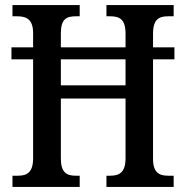

<svg xmlns="http://www.w3.org/2000/svg" viewBox="-20 -734 731 754"><path d="M29 0H293V-44H277C241 -44 219 -57 219 -112V-347H473V-113C473 -57 449 -44 413 -44H398V0H662V-44H640C606 -44 581 -56 581 -109V-501H665V-548H581V-602C581 -659 605 -670 640 -670H662V-714H398V-670H413C449 -670 473 -659 473 -602V-548H219V-603C219 -659 241 -670 277 -670H293V-714H29V-670H47C83 -670 110 -659 110 -604V-548H25V-501H110V-112C110 -57 86 -44 51 -44H29ZM219 -399V-501H473V-399Z"/></svg>

Font: Noto Serif Ethiopic Condensed Medium
Style: Regular
Weight: 500
Width: 3
Designer: Monotype Design Team
Foundry: Monotype Imaging Inc.
Version: Version 2.102